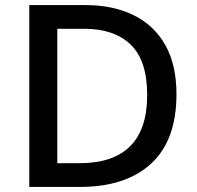

<svg xmlns="http://www.w3.org/2000/svg" viewBox="-20 -734 773 754"><path d="M673 -364Q673 -183 573.5 -91.5Q474 0 295 0H95V-714H316Q425 -714 505.5 -674Q586 -634 629.5 -556.5Q673 -479 673 -364ZM558 -361Q558 -496 493.5 -558.5Q429 -621 310 -621H205V-93H291Q558 -93 558 -361Z"/></svg>

Font: Noto Sans NKo Unjoined Medium
Style: Regular
Weight: 500
Designer: Monotype Design Team
Foundry: Monotype Imaging Inc.
Version: Version 2.004